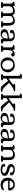

<svg xmlns="http://www.w3.org/2000/svg" viewBox="2898 -3662 777 6614"><g transform="rotate(90 3287.0 -355.5)"><path d="M104 -372.1Q104 -386.7 93 -394Q82 -401.4 69.1 -402.1Q56.2 -402.8 45.2 -408Q34.2 -413.1 34.2 -424.3Q34.2 -436 43.9 -445.6Q53.7 -455.1 68.6 -460.2Q83.5 -465.3 98.4 -468Q113.3 -470.7 126 -470.7Q168 -470.7 180.2 -458.3Q192.4 -445.8 192.4 -402.8Q226.1 -440.4 269.5 -459.2Q313 -478 375 -478Q415 -478 452.9 -453.9Q490.7 -429.7 511.7 -397.5Q594.7 -478.5 696.3 -478.5Q738.3 -478.5 768.8 -465.8Q799.3 -453.1 817.4 -432.4Q835.4 -411.6 846.2 -378.2Q856.9 -344.7 860.4 -310.5Q863.8 -276.4 863.8 -230V-93.3Q863.8 -78.1 873.5 -71Q883.3 -64 895.3 -63.2Q907.2 -62.5 917 -56.6Q926.8 -50.8 926.8 -38.1Q926.8 -24.9 919.7 -16.6Q912.6 -8.3 897.2 -4.9Q881.8 -1.5 869.9 -0.7Q857.9 0 835.9 0Q829.1 0 815.2 0.2Q801.3 0.5 793.9 0.5Q774.9 0.5 761.5 -1Q748 -2.4 734.9 -6.3Q721.7 -10.3 714.8 -19Q708 -27.8 708 -41Q708 -52.7 717.8 -57.6Q727.5 -62.5 739.5 -63Q751.5 -63.5 761.2 -70.6Q771 -77.6 771 -93.3V-243.7Q771 -279.3 769.3 -302.5Q767.6 -325.7 762.2 -349.1Q756.8 -372.6 746.3 -385.7Q735.8 -398.9 717.8 -407.2Q699.7 -415.5 673.8 -415.5Q635.7 -415.5 603.8 -404.1Q571.8 -392.6 551.3 -368.4Q530.8 -344.2 530.8 -311.5V-93.3Q530.8 -78.1 540.5 -71Q550.3 -64 562.3 -63.2Q574.2 -62.5 584 -56.6Q593.8 -50.8 593.8 -38.1Q593.8 -24.9 586.7 -16.6Q579.6 -8.3 564.2 -4.9Q548.8 -1.5 536.9 -0.7Q524.9 0 502.9 0Q496.1 0 482.2 0.2Q468.3 0.5 460.9 0.5Q441.9 0.5 428.5 -1Q415 -2.4 401.9 -6.3Q388.7 -10.3 381.8 -19Q375 -27.8 375 -41Q375 -52.7 384.8 -57.6Q394.5 -62.5 406.5 -63Q418.5 -63.5 428.2 -70.6Q438 -77.6 438 -93.3V-238.8Q438 -266.6 436.8 -287.1Q435.5 -307.6 432.1 -329.1Q428.7 -350.6 421.9 -365.2Q415 -379.9 404.5 -391.8Q394 -403.8 378.4 -409.7Q362.8 -415.5 341.8 -415.5Q271.5 -415.5 234.1 -379.9Q196.8 -344.2 196.8 -278.3V-93.3Q196.8 -78.1 206.5 -71Q216.3 -64 228.3 -63.2Q240.2 -62.5 250 -56.6Q259.8 -50.8 259.8 -38.1Q259.8 -24.9 252.7 -16.6Q245.6 -8.3 230.2 -4.9Q214.8 -1.5 202.9 -0.7Q190.9 0 168.9 0Q162.1 0 148.2 0.2Q134.3 0.5 127 0.5Q107.9 0.5 94.5 -1Q81.1 -2.4 67.9 -6.3Q54.7 -10.3 47.9 -19Q41 -27.8 41 -41Q41 -52.7 50.8 -57.6Q60.5 -62.5 72.5 -63Q84.5 -63.5 94.2 -70.6Q104 -77.6 104 -93.3Z M1007.8 -359.9Q1007.8 -384.8 1021 -405.3Q1034.2 -425.8 1055.2 -438.7Q1076.2 -451.7 1104 -460.4Q1131.8 -469.2 1158.9 -472.9Q1186 -476.6 1213.4 -476.6Q1312 -476.6 1356.7 -432.9Q1401.4 -389.2 1401.4 -288.6L1400.9 -144.5Q1400.9 -92.3 1414.1 -79.1Q1417.5 -75.7 1435.5 -70.1Q1453.6 -64.5 1469.5 -58.1Q1485.4 -51.8 1485.4 -46.4Q1485.4 4.9 1380.4 4.9Q1340.8 4.9 1328.9 -12.7Q1316.9 -30.3 1315.9 -76.7Q1293.9 -37.1 1249 -12.7Q1204.1 11.7 1147 11.7Q1101.6 11.7 1065.9 -1.5Q1030.3 -14.6 1008.1 -44.2Q985.8 -73.7 985.8 -116.2Q985.8 -142.1 993.7 -162.8Q1001.5 -183.6 1013.2 -197.8Q1024.9 -211.9 1045.2 -223.1Q1065.4 -234.4 1083 -241Q1100.6 -247.6 1128.2 -252.9Q1155.8 -258.3 1174.6 -261Q1193.4 -263.7 1223.1 -267.1Q1225.1 -267.1 1226.1 -267.3Q1227.1 -267.6 1228.8 -267.8Q1230.5 -268.1 1231.9 -268.1Q1290 -274.4 1307.6 -284.2Q1307.6 -314 1305.7 -334.7Q1303.7 -355.5 1298.1 -374.8Q1292.5 -394 1282.5 -405.3Q1272.5 -416.5 1255.9 -423.1Q1239.3 -429.7 1215.3 -429.7Q1160.2 -429.7 1135 -404.1Q1109.9 -378.4 1109.9 -322.8L1110.4 -312Q1089.8 -309.6 1081.1 -309.6Q1053.2 -309.6 1030.5 -324Q1007.8 -338.4 1007.8 -359.9ZM1307.6 -240.2Q1289.1 -233.4 1262 -228.5Q1234.9 -223.6 1212.9 -221.2Q1190.9 -218.8 1167 -212.4Q1143.1 -206.1 1127 -196.8Q1110.8 -187.5 1100.3 -168.7Q1089.8 -149.9 1089.8 -123Q1089.8 -39.1 1187.5 -39.1Q1217.3 -39.1 1239.3 -49.3Q1261.2 -59.6 1274.2 -76.2Q1287.1 -92.8 1294.7 -119.6Q1302.2 -146.5 1304.9 -174.6Q1307.6 -202.6 1307.6 -240.2Z M1701.7 -383.3Q1718.3 -425.3 1756.6 -449.2Q1794.9 -473.1 1840.3 -473.1Q1875.5 -473.1 1901.6 -455.8Q1927.7 -438.5 1927.7 -410.2Q1927.7 -385.3 1910.6 -369.4Q1893.6 -353.5 1868.2 -353.5Q1843.8 -353.5 1825.9 -366.7Q1808.1 -379.9 1802.7 -400.9Q1790 -402.8 1781.7 -402.8Q1705.6 -402.8 1705.6 -227.5V-93.3Q1705.6 -78.1 1715.3 -71Q1725.1 -64 1737.1 -63.2Q1749 -62.5 1758.8 -56.6Q1768.6 -50.8 1768.6 -38.1Q1768.6 -24.9 1761.5 -16.6Q1754.4 -8.3 1739 -4.9Q1723.6 -1.5 1711.7 -0.7Q1699.7 0 1677.7 0Q1670.9 0 1657 0.2Q1643.1 0.5 1635.7 0.5Q1616.7 0.5 1603.3 -1Q1589.8 -2.4 1576.7 -6.3Q1563.5 -10.3 1556.6 -19Q1549.8 -27.8 1549.8 -41Q1549.8 -52.7 1559.6 -57.6Q1569.3 -62.5 1581.3 -63Q1593.3 -63.5 1603 -70.6Q1612.8 -77.6 1612.8 -93.3V-334.5Q1612.8 -356.9 1609.9 -370.4Q1606.9 -383.8 1599.4 -391.1Q1591.8 -398.4 1584.7 -401.4Q1577.6 -404.3 1562.5 -408.7Q1547.4 -413.1 1536.6 -418Q1528.3 -421.9 1528.3 -430.7Q1528.3 -469.7 1633.3 -469.7Q1677.7 -469.7 1689.7 -454.3Q1701.7 -439 1701.7 -383.3Z M2203.1 12.2Q2092.8 12.2 2025.4 -57.4Q1958 -127 1958 -233.9Q1958 -305.2 1993.7 -360.8Q2029.3 -416.5 2090.1 -446Q2150.9 -475.6 2225.6 -475.6Q2333 -475.6 2402.8 -408.7Q2472.7 -341.8 2472.7 -235.8Q2472.7 -162.6 2436.8 -105.7Q2400.9 -48.8 2339.8 -18.3Q2278.8 12.2 2203.1 12.2ZM2377.4 -218.3Q2377.4 -304.7 2330.6 -364.3Q2283.7 -423.8 2206.5 -423.8Q2136.7 -423.8 2097.2 -373.5Q2057.6 -323.2 2057.6 -245.1Q2057.6 -160.2 2104 -101.1Q2150.4 -42 2224.1 -42Q2295.9 -42 2336.7 -91.3Q2377.4 -140.6 2377.4 -218.3Z M2530.8 -41Q2530.8 -52.7 2540.5 -57.6Q2550.3 -62.5 2562.3 -63Q2574.2 -63.5 2584 -70.6Q2593.8 -77.6 2593.8 -93.3V-608.9Q2593.8 -653.3 2559.1 -656.7Q2555.7 -657.2 2550.3 -657.7Q2544.9 -658.2 2542.5 -658.4Q2540 -658.7 2536.4 -659.4Q2532.7 -660.2 2531 -661.1Q2529.3 -662.1 2527.3 -663.6Q2525.4 -665 2524.7 -667.2Q2523.9 -669.4 2523.9 -672.9Q2523.9 -689 2538.8 -701.2Q2553.7 -713.4 2573.5 -718.5Q2593.3 -723.6 2612.8 -723.6Q2629.4 -723.6 2637.2 -723.4Q2645 -723.1 2656.7 -721.2Q2668.5 -719.2 2673.6 -715.6Q2678.7 -711.9 2682.9 -704.8Q2687 -697.8 2687 -687V-259.8Q2705.1 -273.4 2771.2 -321.3Q2837.4 -369.1 2870.6 -395.5Q2900.9 -419.4 2900.9 -423.8Q2900.9 -435.1 2863.8 -446.8Q2865.2 -491.2 2945.8 -491.2H3012.2Q3135.3 -491.2 3135.3 -477.5Q3135.3 -471.2 3121.3 -457.3Q3107.4 -443.4 3092.8 -435.1Q3060.5 -435.1 3018.8 -413.1Q2977.1 -391.1 2916 -345.7L2831.5 -283.2L2984.9 -121.1Q3012.7 -92.3 3035.4 -76.9Q3058.1 -61.5 3092.3 -53.2Q3096.2 -52.2 3105.7 -50Q3115.2 -47.9 3119.6 -46.9Q3124 -45.9 3130.9 -43.2Q3137.7 -40.5 3140.9 -37.6Q3144 -34.7 3146.7 -29.8Q3149.4 -24.9 3149.4 -18.6Q3149.4 4.9 3073.7 4.9H3050.3Q3003.9 4.9 2986.6 0.7Q2969.2 -3.4 2949.7 -22Q2877 -90.8 2769.5 -244.6L2686.5 -188.5V-93.3Q2686.5 -78.1 2696.3 -71Q2706.1 -64 2718 -63.2Q2730 -62.5 2739.7 -56.6Q2749.5 -50.8 2749.5 -38.1Q2749.5 -24.9 2742.4 -16.6Q2735.4 -8.3 2720 -4.9Q2704.6 -1.5 2692.6 -0.7Q2680.7 0 2658.7 0Q2651.9 0 2637.9 0.2Q2624 0.5 2616.7 0.5Q2597.7 0.5 2584.2 -1Q2570.8 -2.4 2557.6 -6.3Q2544.4 -10.3 2537.6 -19Q2530.8 -27.8 2530.8 -41Z M3205.6 -41Q3205.6 -52.7 3215.3 -57.6Q3225.1 -62.5 3237.1 -63Q3249 -63.5 3258.8 -70.6Q3268.6 -77.6 3268.6 -93.3V-608.9Q3268.6 -653.3 3233.9 -656.7Q3230.5 -657.2 3225.1 -657.7Q3219.7 -658.2 3217.3 -658.4Q3214.8 -658.7 3211.2 -659.4Q3207.5 -660.2 3205.8 -661.1Q3204.1 -662.1 3202.1 -663.6Q3200.2 -665 3199.5 -667.2Q3198.7 -669.4 3198.7 -672.9Q3198.7 -689 3213.6 -701.2Q3228.5 -713.4 3248.3 -718.5Q3268.1 -723.6 3287.6 -723.6Q3304.2 -723.6 3312 -723.4Q3319.8 -723.1 3331.5 -721.2Q3343.3 -719.2 3348.4 -715.6Q3353.5 -711.9 3357.7 -704.8Q3361.8 -697.8 3361.8 -687V-259.8Q3379.9 -273.4 3446 -321.3Q3512.2 -369.1 3545.4 -395.5Q3575.7 -419.4 3575.7 -423.8Q3575.7 -435.1 3538.6 -446.8Q3540 -491.2 3620.6 -491.2H3687Q3810.1 -491.2 3810.1 -477.5Q3810.1 -471.2 3796.1 -457.3Q3782.2 -443.4 3767.6 -435.1Q3735.4 -435.1 3693.6 -413.1Q3651.9 -391.1 3590.8 -345.7L3506.3 -283.2L3659.7 -121.1Q3687.5 -92.3 3710.2 -76.9Q3732.9 -61.5 3767.1 -53.2Q3771 -52.2 3780.5 -50Q3790 -47.9 3794.4 -46.9Q3798.8 -45.9 3805.7 -43.2Q3812.5 -40.5 3815.7 -37.6Q3818.8 -34.7 3821.5 -29.8Q3824.2 -24.9 3824.2 -18.6Q3824.2 4.9 3748.5 4.9H3725.1Q3678.7 4.9 3661.4 0.7Q3644 -3.4 3624.5 -22Q3551.8 -90.8 3444.3 -244.6L3361.3 -188.5V-93.3Q3361.3 -78.1 3371.1 -71Q3380.9 -64 3392.8 -63.2Q3404.8 -62.5 3414.6 -56.6Q3424.3 -50.8 3424.3 -38.1Q3424.3 -24.9 3417.2 -16.6Q3410.2 -8.3 3394.8 -4.9Q3379.4 -1.5 3367.4 -0.7Q3355.5 0 3333.5 0Q3326.7 0 3312.7 0.2Q3298.8 0.5 3291.5 0.5Q3272.5 0.5 3259 -1Q3245.6 -2.4 3232.4 -6.3Q3219.2 -10.3 3212.4 -19Q3205.6 -27.8 3205.6 -41Z M3891.6 -359.9Q3891.6 -384.8 3904.8 -405.3Q3918 -425.8 3939 -438.7Q3960 -451.7 3987.8 -460.4Q4015.6 -469.2 4042.7 -472.9Q4069.8 -476.6 4097.2 -476.6Q4195.8 -476.6 4240.5 -432.9Q4285.2 -389.2 4285.2 -288.6L4284.7 -144.5Q4284.7 -92.3 4297.9 -79.1Q4301.3 -75.7 4319.3 -70.1Q4337.4 -64.5 4353.3 -58.1Q4369.1 -51.8 4369.1 -46.4Q4369.1 4.9 4264.2 4.9Q4224.6 4.9 4212.6 -12.7Q4200.7 -30.3 4199.7 -76.7Q4177.7 -37.1 4132.8 -12.7Q4087.9 11.7 4030.8 11.7Q3985.4 11.7 3949.7 -1.5Q3914.1 -14.6 3891.8 -44.2Q3869.6 -73.7 3869.6 -116.2Q3869.6 -142.1 3877.4 -162.8Q3885.3 -183.6 3897 -197.8Q3908.7 -211.9 3929 -223.1Q3949.2 -234.4 3966.8 -241Q3984.4 -247.6 4012 -252.9Q4039.6 -258.3 4058.3 -261Q4077.1 -263.7 4106.9 -267.1Q4108.9 -267.1 4109.9 -267.3Q4110.8 -267.6 4112.5 -267.8Q4114.3 -268.1 4115.7 -268.1Q4173.8 -274.4 4191.4 -284.2Q4191.4 -314 4189.5 -334.7Q4187.5 -355.5 4181.9 -374.8Q4176.3 -394 4166.3 -405.3Q4156.2 -416.5 4139.6 -423.1Q4123 -429.7 4099.1 -429.7Q4043.9 -429.7 4018.8 -404.1Q3993.7 -378.4 3993.7 -322.8L3994.1 -312Q3973.6 -309.6 3964.8 -309.6Q3937 -309.6 3914.3 -324Q3891.6 -338.4 3891.6 -359.9ZM4191.4 -240.2Q4172.9 -233.4 4145.8 -228.5Q4118.7 -223.6 4096.7 -221.2Q4074.7 -218.8 4050.8 -212.4Q4026.9 -206.1 4010.7 -196.8Q3994.6 -187.5 3984.1 -168.7Q3973.6 -149.9 3973.6 -123Q3973.6 -39.1 4071.3 -39.1Q4101.1 -39.1 4123 -49.3Q4145 -59.6 4158 -76.2Q4170.9 -92.8 4178.5 -119.6Q4186 -146.5 4188.7 -174.6Q4191.4 -202.6 4191.4 -240.2Z M4443.8 -359.9Q4443.8 -384.8 4457 -405.3Q4470.2 -425.8 4491.2 -438.7Q4512.2 -451.7 4540 -460.4Q4567.9 -469.2 4595 -472.9Q4622.1 -476.6 4649.4 -476.6Q4748 -476.6 4792.7 -432.9Q4837.4 -389.2 4837.4 -288.6L4836.9 -144.5Q4836.9 -92.3 4850.1 -79.1Q4853.5 -75.7 4871.6 -70.1Q4889.6 -64.5 4905.5 -58.1Q4921.4 -51.8 4921.4 -46.4Q4921.4 4.9 4816.4 4.9Q4776.9 4.9 4764.9 -12.7Q4752.9 -30.3 4752 -76.7Q4730 -37.1 4685.1 -12.7Q4640.1 11.7 4583 11.7Q4537.6 11.7 4502 -1.5Q4466.3 -14.6 4444.1 -44.2Q4421.9 -73.7 4421.9 -116.2Q4421.9 -142.1 4429.7 -162.8Q4437.5 -183.6 4449.2 -197.8Q4460.9 -211.9 4481.2 -223.1Q4501.5 -234.4 4519 -241Q4536.6 -247.6 4564.2 -252.9Q4591.8 -258.3 4610.6 -261Q4629.4 -263.7 4659.2 -267.1Q4661.1 -267.1 4662.1 -267.3Q4663.1 -267.6 4664.8 -267.8Q4666.5 -268.1 4668 -268.1Q4726.1 -274.4 4743.7 -284.2Q4743.7 -314 4741.7 -334.7Q4739.7 -355.5 4734.1 -374.8Q4728.5 -394 4718.5 -405.3Q4708.5 -416.5 4691.9 -423.1Q4675.3 -429.7 4651.4 -429.7Q4596.2 -429.7 4571 -404.1Q4545.9 -378.4 4545.9 -322.8L4546.4 -312Q4525.9 -309.6 4517.1 -309.6Q4489.3 -309.6 4466.6 -324Q4443.8 -338.4 4443.8 -359.9ZM4743.7 -240.2Q4725.1 -233.4 4698 -228.5Q4670.9 -223.6 4648.9 -221.2Q4627 -218.8 4603 -212.4Q4579.1 -206.1 4563 -196.8Q4546.9 -187.5 4536.4 -168.7Q4525.9 -149.9 4525.9 -123Q4525.9 -39.1 4623.5 -39.1Q4653.3 -39.1 4675.3 -49.3Q4697.3 -59.6 4710.2 -76.2Q4723.1 -92.8 4730.7 -119.6Q4738.3 -146.5 4741 -174.6Q4743.7 -202.6 4743.7 -240.2Z M4977.5 -428.7Q4977.5 -443.4 4994.4 -453.4Q5011.2 -463.4 5030.8 -467Q5050.3 -470.7 5068.4 -470.7Q5110.8 -470.7 5123.3 -458.3Q5135.7 -445.8 5135.7 -402.8Q5202.6 -478.5 5319.8 -478.5Q5415 -478.5 5454.8 -426.5Q5494.6 -374.5 5494.6 -269V-93.3Q5494.6 -78.1 5504.4 -71Q5514.2 -64 5526.1 -63.2Q5538.1 -62.5 5547.9 -56.6Q5557.6 -50.8 5557.6 -38.1Q5557.6 -24.9 5550.3 -16.6Q5543 -8.3 5527.3 -4.9Q5511.7 -1.5 5499.5 -0.7Q5487.3 0 5465.3 0Q5458.5 0 5444.6 0.2Q5430.7 0.5 5423.3 0.5Q5404.3 0.5 5390.9 -1Q5377.4 -2.4 5364.3 -6.3Q5351.1 -10.3 5344.2 -19Q5337.4 -27.8 5337.4 -41Q5337.4 -52.7 5347.2 -57.6Q5356.9 -62.5 5368.9 -63Q5380.9 -63.5 5390.6 -70.6Q5400.4 -77.6 5400.4 -93.3V-235.4Q5400.4 -282.2 5396 -313Q5391.6 -343.8 5379.4 -368.4Q5367.2 -393.1 5344 -404.3Q5320.8 -415.5 5285.2 -415.5Q5241.7 -415.5 5213.4 -404.8Q5185.1 -394 5168.9 -370.1Q5152.8 -346.2 5146.5 -313.7Q5140.1 -281.2 5140.1 -232.9V-93.3Q5140.1 -78.1 5149.9 -71Q5159.7 -64 5171.6 -63.2Q5183.6 -62.5 5193.4 -56.6Q5203.1 -50.8 5203.1 -38.1Q5203.1 -24.9 5196 -16.6Q5189 -8.3 5173.6 -4.9Q5158.2 -1.5 5146.2 -0.7Q5134.3 0 5112.3 0Q5105.5 0 5091.6 0.2Q5077.6 0.5 5070.3 0.5Q5051.3 0.5 5037.8 -1Q5024.4 -2.4 5011.2 -6.3Q4998 -10.3 4991.2 -19Q4984.4 -27.8 4984.4 -41Q4984.4 -52.7 4994.1 -57.6Q5003.9 -62.5 5015.9 -63Q5027.8 -63.5 5037.6 -70.6Q5047.4 -77.6 5047.4 -93.3V-372.1Q5047.4 -400.4 5012.2 -406.2Q4987.8 -410.2 4982.7 -414.8Q4977.5 -419.4 4977.5 -428.7Z M5833.5 -44.4Q5943.4 -44.4 5943.4 -111.8Q5943.4 -162.6 5844.2 -191.4Q5825.7 -196.8 5799.6 -203.9Q5773.4 -210.9 5759.3 -215.1Q5745.1 -219.2 5732.9 -224.1Q5689.9 -240.7 5660.2 -272.5Q5630.4 -304.2 5630.4 -347.7Q5630.4 -403.8 5683.8 -440.9Q5737.3 -478 5813 -478Q5848.6 -478 5884 -471.2Q5919.4 -464.4 5951.2 -451.2Q5982.9 -438 6002.7 -414.6Q6022.5 -391.1 6022.5 -361.3Q6022.5 -340.3 6002.2 -325.2Q5981.9 -310.1 5958 -310.1Q5938.5 -310.1 5931.4 -314.2Q5924.3 -318.4 5924.3 -333.5Q5924.3 -427.7 5824.2 -427.7Q5782.7 -427.7 5752 -409.4Q5721.2 -391.1 5721.2 -361.8Q5721.2 -348.1 5730 -336.4Q5738.8 -324.7 5751 -316.9Q5763.2 -309.1 5782.7 -301.3Q5802.2 -293.5 5817.1 -289.3Q5832 -285.2 5853.5 -279.5Q5875 -273.9 5883.8 -271Q5911.1 -262.7 5930.9 -255.1Q5950.7 -247.6 5972.7 -235.4Q5994.6 -223.1 6008.3 -209.2Q6022 -195.3 6031 -174.8Q6040 -154.3 6040 -129.9Q6040 -85.4 6009 -52.2Q5978 -19 5931.6 -3.2Q5885.3 12.7 5833.5 12.7Q5797.4 12.7 5762.5 6.6Q5727.5 0.5 5695.6 -12Q5663.6 -24.4 5644 -46.9Q5624.5 -69.3 5624.5 -98.6Q5624.5 -120.1 5640.6 -134Q5656.7 -147.9 5677.2 -147.9Q5697.8 -147.9 5712.2 -135.3Q5726.6 -122.6 5726.6 -97.7Q5726.6 -85 5723.1 -63.5Q5774.9 -44.4 5833.5 -44.4Z M6345.7 -476.6Q6429.2 -476.6 6486.6 -422.6Q6543.9 -368.7 6543.9 -287.1Q6543.9 -247.6 6481.4 -247.6H6198.7Q6199.7 -168.5 6250 -114.3Q6300.3 -60.1 6377 -60.1Q6427.7 -60.1 6475.6 -89.8Q6501 -105.5 6506.8 -105.5Q6515.1 -105.5 6524.2 -98.4Q6533.2 -91.3 6533.2 -81.1Q6533.2 -54.2 6498.8 -31.5Q6464.4 -8.8 6422.9 2.2Q6381.3 13.2 6350.1 13.2Q6239.3 13.2 6171.6 -53.2Q6104 -119.6 6104 -229.5Q6104 -339.4 6172.1 -408Q6240.2 -476.6 6345.7 -476.6ZM6454.1 -298.8Q6453.1 -355 6424.8 -390.1Q6396.5 -425.3 6343.3 -425.3Q6287.6 -425.3 6246.8 -386.2Q6206.1 -347.2 6203.6 -296.9H6317.9Q6394 -296.9 6454.1 -298.8Z"/></g></svg>

Font: Corben
Style: Regular
Weight: 400
Designer: vernon adams
Foundry: vernon adams
Version: Version 1.100